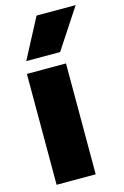

<svg xmlns="http://www.w3.org/2000/svg" viewBox="-123 -864 596 920"><g transform="rotate(-15 175.0 -404.0)"><path d="M39 0V-550H233V0ZM52 -610 156 -808H350L220 -610Z"/></g></svg>

Font: Encode Sans Condensed Black
Style: Regular
Weight: 900
Width: 3
Designer: Multiple Designers
Foundry: Impallari Type
Version: Version 3.000; ttfautohint (v1.8.3) -l 8 -r 50 -G 200 -x 14 